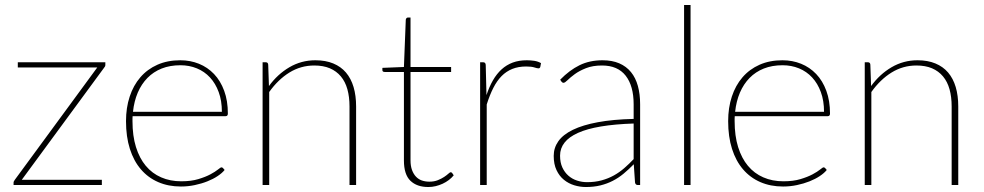

<svg xmlns="http://www.w3.org/2000/svg" viewBox="-20 -743 3950 771"><path d="M403 -493V-482Q403 -479 401.8 -476.5Q400.5 -474 398 -471L67.5 -21H389V0H34.5V-9.5Q34.5 -12.5 35.8 -15Q37 -17.5 39.5 -21L370.5 -472H51.5V-493Z M871 -294Q871 -338.5 858.2 -373.2Q845.5 -408 823.2 -432Q801 -456 770.5 -468.5Q740 -481 704.5 -481Q662.5 -481 629.2 -467.8Q596 -454.5 572 -430Q548 -405.5 533.2 -371Q518.5 -336.5 514 -294ZM882 -60.5Q872 -48 854 -36Q836 -24 812.8 -14.8Q789.5 -5.5 762.2 0.2Q735 6 706.5 6Q656 6 615.2 -11.8Q574.5 -29.5 545.8 -63Q517 -96.5 501.5 -145.2Q486 -194 486 -256.5Q486 -310.5 500.8 -355.2Q515.5 -400 543.5 -432.5Q571.5 -465 612 -483Q652.5 -501 704 -501Q744 -501 778.8 -487Q813.5 -473 839.5 -445.8Q865.5 -418.5 880.2 -378.5Q895 -338.5 895 -287Q895 -276.5 886 -276.5H512.5Q512 -271.5 512 -266.8Q512 -262 512 -256.5Q512 -197.5 526 -152.5Q540 -107.5 565.5 -77Q591 -46.5 627.2 -30.8Q663.5 -15 708 -15Q747.5 -15 776.5 -23.8Q805.5 -32.5 825 -43Q844.5 -53.5 855.2 -62.2Q866 -71 869 -71Q873 -71 875.5 -68Z M1060 -397.5Q1094.5 -445 1142.2 -473Q1190 -501 1246.5 -501Q1287.5 -501 1318.2 -488.2Q1349 -475.5 1369.2 -451.8Q1389.5 -428 1399.8 -393.5Q1410 -359 1410 -315.5V0H1383.5V-315.5Q1383.5 -354 1375 -384.5Q1366.5 -415 1348.8 -436.2Q1331 -457.5 1304.5 -468.8Q1278 -480 1242 -480Q1188 -480 1142.2 -451.8Q1096.5 -423.5 1061 -373.5V0H1034.5V-493H1047Q1056.5 -493 1057 -483Z M1700 8Q1654 8 1628 -17.2Q1602 -42.5 1602 -98.5V-454H1525Q1515.5 -454 1515.5 -461.5V-470.5L1602 -474L1609.5 -664Q1610 -667 1612 -669.8Q1614 -672.5 1617.5 -672.5H1628.5V-474H1791.5V-454H1628.5V-99.5Q1628.5 -76.5 1634.5 -60.2Q1640.5 -44 1650.5 -33.5Q1660.5 -23 1674.2 -18.2Q1688 -13.5 1704 -13.5Q1723.5 -13.5 1738.2 -19.5Q1753 -25.5 1763.5 -32.5Q1774 -39.5 1780.5 -45.5Q1787 -51.5 1790 -51.5Q1792.5 -51.5 1795.5 -48.5L1802 -39Q1793.5 -28.5 1782.2 -20Q1771 -11.5 1757.5 -5.2Q1744 1 1729.5 4.5Q1715 8 1700 8Z M1933.5 -361Q1944.5 -394.5 1959.5 -420.5Q1974.5 -446.5 1994.2 -464.5Q2014 -482.5 2039 -491.8Q2064 -501 2095.5 -501Q2110 -501 2125.2 -498.8Q2140.5 -496.5 2152.5 -489.5L2149.5 -474Q2147.5 -468.5 2142.5 -468.5Q2137 -468.5 2125.8 -472.2Q2114.5 -476 2092.5 -476Q2061.5 -476 2037.2 -466.2Q2013 -456.5 1994.2 -437.5Q1975.5 -418.5 1961 -390Q1946.5 -361.5 1934.5 -323.5V0H1908V-493H1920Q1930 -493 1930.5 -482Z M2524.5 -247Q2373.5 -242 2301.2 -209.5Q2229 -177 2229 -118Q2229 -90.5 2238.2 -70.5Q2247.5 -50.5 2262.8 -37.2Q2278 -24 2297.5 -17.8Q2317 -11.5 2337.5 -11.5Q2369.5 -11.5 2396 -18.8Q2422.5 -26 2445 -38.5Q2467.5 -51 2487 -68Q2506.5 -85 2524.5 -104ZM2229.5 -423Q2266.5 -461 2307 -481Q2347.5 -501 2399.5 -501Q2438 -501 2466.5 -488.8Q2495 -476.5 2513.8 -453.5Q2532.5 -430.5 2541.5 -397.8Q2550.5 -365 2550.5 -324V0H2541.5Q2531.5 0 2530 -10.5L2525 -83.5Q2504.5 -62.5 2484 -45.5Q2463.5 -28.5 2440.5 -16.8Q2417.5 -5 2391 1.5Q2364.5 8 2332.5 8Q2309 8 2286 1Q2263 -6 2244.5 -21Q2226 -36 2214.8 -59.8Q2203.5 -83.5 2203.5 -117Q2203.5 -149.5 2222.2 -176Q2241 -202.5 2280.5 -221.8Q2320 -241 2380.5 -252.2Q2441 -263.5 2524.5 -265.5V-324Q2524.5 -398 2492.5 -439Q2460.5 -480 2397.5 -480Q2360 -480 2333 -469.2Q2306 -458.5 2288 -445.2Q2270 -432 2259.2 -421.2Q2248.5 -410.5 2243 -410.5Q2238 -410.5 2234 -416Z M2753 -723V0H2727V-723Z M3289 -294Q3289 -338.5 3276.2 -373.2Q3263.5 -408 3241.2 -432Q3219 -456 3188.5 -468.5Q3158 -481 3122.5 -481Q3080.5 -481 3047.2 -467.8Q3014 -454.5 2990 -430Q2966 -405.5 2951.2 -371Q2936.5 -336.5 2932 -294ZM3300 -60.5Q3290 -48 3272 -36Q3254 -24 3230.8 -14.8Q3207.5 -5.5 3180.2 0.2Q3153 6 3124.5 6Q3074 6 3033.2 -11.8Q2992.5 -29.5 2963.8 -63Q2935 -96.5 2919.5 -145.2Q2904 -194 2904 -256.5Q2904 -310.5 2918.8 -355.2Q2933.5 -400 2961.5 -432.5Q2989.5 -465 3030 -483Q3070.5 -501 3122 -501Q3162 -501 3196.8 -487Q3231.5 -473 3257.5 -445.8Q3283.5 -418.5 3298.2 -378.5Q3313 -338.5 3313 -287Q3313 -276.5 3304 -276.5H2930.5Q2930 -271.5 2930 -266.8Q2930 -262 2930 -256.5Q2930 -197.5 2944 -152.5Q2958 -107.5 2983.5 -77Q3009 -46.5 3045.2 -30.8Q3081.5 -15 3126 -15Q3165.5 -15 3194.5 -23.8Q3223.5 -32.5 3243 -43Q3262.5 -53.5 3273.2 -62.2Q3284 -71 3287 -71Q3291 -71 3293.5 -68Z M3478 -397.5Q3512.5 -445 3560.2 -473Q3608 -501 3664.5 -501Q3705.5 -501 3736.2 -488.2Q3767 -475.5 3787.2 -451.8Q3807.5 -428 3817.8 -393.5Q3828 -359 3828 -315.5V0H3801.5V-315.5Q3801.5 -354 3793 -384.5Q3784.5 -415 3766.8 -436.2Q3749 -457.5 3722.5 -468.8Q3696 -480 3660 -480Q3606 -480 3560.2 -451.8Q3514.5 -423.5 3479 -373.5V0H3452.5V-493H3465Q3474.5 -493 3475 -483Z"/></svg>

Font: Lato 2
Style: Regular
Weight: 200
Designer: Lukasz Dziedzic with Adam Twardoch and Botio Nikoltchev
Foundry: tyPoland Lukasz Dziedzic
Version: Version 2.015; 2015-08-06; http://www.latofonts.com/